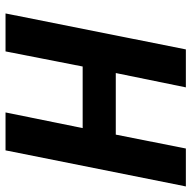

<svg xmlns="http://www.w3.org/2000/svg" viewBox="-19 -673 692 694"><g transform="rotate(90 327.0 -326.0)"><path d="M28.6 0 158.6 -651.8H295.8L244 -398.5H466.6L516.8 -651.8H653.9L523.5 0H386.4L443 -278.8H220.4L165.8 0Z"/></g></svg>

Font: Source Sans 3
Style: Italic
Weight: 200
Italic angle: -11°
Designer: Paul D. Hunt
Foundry: Adobe
Version: Version 3.046;hotconv 1.0.118;makeotfexe 2.5.65603